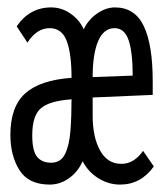

<svg xmlns="http://www.w3.org/2000/svg" viewBox="-20 -487 440 518"><path d="M114 11Q57 11 32.5 -28Q8 -67 8 -123Q8 -199 48 -235Q88 -271 173 -277Q173 -342 160 -376.5Q147 -411 114 -411Q79 -411 54 -372L25 -416Q60 -467 118 -467Q146 -467 170 -450.5Q194 -434 206 -408Q218 -434 242 -450.5Q266 -467 290 -467Q344 -467 368 -416.5Q392 -366 392 -268V-231L230 -224V-175Q230 -117 250 -81Q270 -45 307 -45Q326 -45 340.5 -54.5Q355 -64 366 -80L395 -38Q360 11 304 11Q273 11 245.5 -6Q218 -23 203 -52Q190 -23 166 -6Q142 11 114 11ZM230 -279 338 -283Q338 -346 327 -378.5Q316 -411 289 -411Q260 -411 245 -376.5Q230 -342 230 -279ZM118 -48Q144 -48 155.5 -71.5Q167 -95 170 -134Q173 -173 173 -219Q114 -215 90.5 -195Q67 -175 67 -122Q67 -80 80 -64Q93 -48 118 -48Z"/></svg>

Font: Inconsolata Condensed
Style: Regular
Weight: 400
Width: 3
Monospace: yes
Designer: Raph Levien, Cyreal, Brenton Simpson
Foundry: Raph Levien, Cyreal, Google
Version: Version 3.000; ttfautohint (v1.8.2.53-6de2)